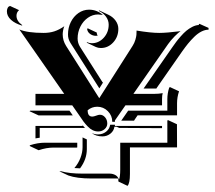

<svg xmlns="http://www.w3.org/2000/svg" viewBox="-20 -578 712 637"><path d="M2.9 -540Q2.9 -548.8 7.6 -555.2L13.2 -558.3L43.2 -544.4Q34.7 -537.1 34.7 -525.6Q34.7 -508.3 53.2 -495.1L53.7 -492.9Q30 -499.8 16.5 -512.2Q2.9 -524.7 2.9 -540ZM44.2 -480.2Q71.3 -468.8 124.8 -468.8Q144.3 -468.8 160.3 -474Q176.3 -479.2 193.4 -491Q190.9 -485.8 189.5 -477.8Q188 -469.7 188 -464.1Q188 -443.6 199.2 -425.8L309.3 -252.2L419.9 -425.8Q426 -435.3 429.1 -445.9Q432.1 -456.5 432.6 -462.3Q433.1 -468 433.1 -476.6Q480.2 -468.8 508.3 -468.8Q532 -468.8 579.1 -474.6Q572.8 -470.9 559.4 -457.4Q546.1 -443.8 537.6 -431.6L422.6 -266.6H491.9Q507.1 -266.6 519.8 -269Q517.6 -262 517.6 -249.3V-228.5H396.2L361.3 -178.5V-173.8H352.5Q352.5 -194.3 337.9 -209.1Q323.2 -223.9 302.7 -223.9Q284.7 -223.9 270.8 -212.2Q270.8 -191.4 285.9 -191.2Q291 -191.2 298.7 -194.2Q306.4 -197.3 311.5 -197.3Q321.5 -197.3 328.7 -188.7Q335.9 -180.2 335.9 -168.2Q335.9 -157.2 327 -149.5Q318.1 -141.8 305.7 -141.8Q296.4 -141.8 287.8 -145.9Q279.3 -149.9 271.4 -158.1Q263.4 -166.3 257.4 -174.2Q251.5 -182.1 243.7 -194.1L219.7 -228.5H97.7V-266.6H193.1ZM78.1 -93.8 80.1 -96.4Q105.7 -104.5 128.2 -104.5H236.3V-88.9L234.4 -88.4H158.2Q134 -88.4 108.2 -79.6ZM78.1 -209 80.1 -210.9H210.4L221.4 -195.3L219.2 -195.1H108.2ZM97.7 -118.9V-160.2H253.9V-162.6Q258.1 -157.7 262 -153.6H111.8V-121.1ZM176.8 -9.8H182.9Q210.2 -2 253.9 -2H343.3Q354.2 -2 363 2.9Q371.8 7.8 374.5 18.8Q378.9 8.8 378.9 -14.6V-104.5H535.2V-177.7L537.1 -179.7L567.1 -165.8L567.4 -88.9H411.1V-1Q411.1 30 403.1 38.6L373 24.4Q373 18.8 370.8 14.2H283.9Q234.6 14.2 206.8 4.2ZM205.6 -464.1Q205.6 -485.8 214.8 -504.6Q224.1 -523.4 240.2 -534.7Q256.3 -545.9 275.4 -545.9Q289.1 -545.9 301 -541.1Q313 -536.4 321.3 -528.1L317.6 -528.8Q311.5 -529.8 305.4 -530Q287.1 -530 271.5 -519Q255.9 -508.1 246.7 -489.7Q237.5 -471.4 237.5 -450.2Q237.5 -435.3 245.6 -422.4L320.1 -305.2L321.8 -304.2L309.6 -284.9L213.9 -435.3Q205.3 -448.7 205.6 -464.1ZM226.8 -20.5Q240 -35.9 246.9 -54.1Q253.9 -72.3 253.9 -89.8V-122.1L268.1 -115.5V-83.3Q268.1 -49.6 245.6 -19.5Q236.1 -19.8 226.8 -20.5ZM268.1 -436.3 268.3 -438.2Q275.9 -434.8 284.4 -434.6Q307.6 -434.6 324.1 -452.6Q340.6 -470.7 340.6 -496.1Q340.6 -510.5 331.7 -522.7Q322.8 -534.9 307.9 -541.7L308.6 -543.7L338.6 -529.5Q354 -522.5 363.3 -509.8Q372.6 -497.1 372.6 -482.2Q372.6 -455.8 355.6 -437.3Q338.6 -418.7 314.5 -418.7Q305.7 -418.7 298.1 -422.1ZM269 -481.9 271 -484.1 301 -470Q301 -465.6 303 -461.4L304.4 -459.7Q301 -459 297.4 -459.2Q287.8 -459.2 279.1 -465.3Q270.3 -471.4 269 -481.9ZM284.4 -136.7Q294.7 -131.8 305.7 -132.1Q320.6 -132.1 332 -141.1Q343.5 -150.1 345.5 -164.1H361.3V-160.2H517.6V-152.8L375.5 -153.6L366.9 -157.5H359.6Q357.7 -143.6 346.2 -134.5Q334.7 -125.5 319.8 -125.5Q297.9 -125.5 284.4 -136.7ZM382.3 -177.7 405.3 -210.9H535.2V-249Q535.2 -268.1 541.3 -287.1L543.9 -289.1L574 -275.1Q567.4 -255.4 567.4 -235.4V-195.3H436.5L425.8 -179.7L425 -177.7ZM456.3 -284.2Q536.1 -399.2 552 -421.6Q559.1 -431.6 564.5 -439Q569.8 -446.3 579.7 -457.5Q589.6 -468.8 598.3 -476Q606.9 -483.2 618 -488.9Q629.2 -494.6 639.6 -495.1V-497.1L641.6 -499L671.9 -485.4V-479.5Q660.4 -479.5 648.3 -473.4Q636.2 -467.3 624.6 -455.9Q613 -444.6 603.6 -433Q594.2 -421.4 583.7 -406.5L500 -286.4L498.8 -284.2Z"/></svg>

Font: AgreloyS1
Style: Medium
Weight: 400
Designer: gluk
Foundry: gluk
Version: Version 0.27